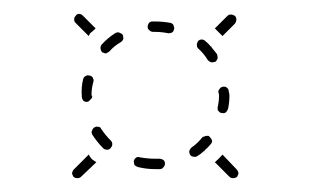

<svg xmlns="http://www.w3.org/2000/svg" viewBox="-20 -402 458 277"><path d="M92 -145Q88 -145 86 -147Q85 -148 85 -149Q84 -151 84 -152Q84 -154 85 -155Q85 -156 86 -157L108 -179Q110 -175 113 -172Q116 -170 119 -168L97 -147Q95 -145 92 -145ZM323 -155Q324 -154 324 -152Q324 -151 323 -149Q323 -148 322 -147Q320 -145 316 -145Q313 -145 311 -147L290 -168Q296 -173 301 -179L322 -157Q323 -156 323 -155ZM182 -175Q179 -176 177 -175Q174 -173 173 -170Q173 -167 174 -164Q176 -162 179 -161Q191 -158 204 -158Q208 -158 211 -158Q214 -158 216 -161Q218 -163 218 -166Q218 -169 216 -171Q213 -173 210 -173Q207 -173 204 -173Q193 -173 182 -175ZM253 -184Q253 -181 254 -179Q256 -176 259 -176Q262 -175 265 -177Q270 -180 274 -184Q275 -184 276 -184Q275 -184 275 -185Q280 -189 284 -194Q286 -196 286 -199Q285 -202 283 -204Q282 -205 281 -206Q279 -206 278 -206Q276 -206 275 -205Q273 -205 272 -204Q265 -195 256 -189Q254 -187 253 -184ZM122 -219Q119 -220 116 -218Q115 -218 114 -216Q113 -215 113 -214Q112 -212 112 -211Q113 -209 113 -208Q120 -197 129 -188Q131 -186 135 -186Q138 -186 140 -189Q142 -191 142 -194Q142 -197 140 -199Q132 -207 126 -216Q125 -219 122 -219ZM294 -247Q294 -246 294 -244Q294 -243 295 -242Q296 -241 297 -240Q298 -239 300 -239Q303 -238 306 -240Q308 -242 309 -245Q311 -254 311 -264Q311 -267 310 -270Q310 -273 308 -275Q306 -277 303 -277Q299 -277 297 -274Q295 -272 295 -269Q296 -267 296 -264Q296 -256 294 -247ZM115 -285Q115 -286 115 -287Q114 -289 114 -290Q113 -291 112 -292Q110 -293 109 -293Q106 -294 103 -292Q101 -291 100 -288Q97 -276 98 -264V-263Q98 -260 100 -257Q102 -255 105 -255Q108 -255 110 -258Q113 -260 113 -263L112 -265Q112 -275 115 -285ZM285 -312Q288 -312 291 -313Q293 -315 294 -318Q294 -321 293 -324Q289 -329 285 -334V-335Q285 -335 284 -335Q281 -339 276 -343Q274 -345 271 -345Q268 -345 266 -343Q264 -340 264 -337Q264 -334 266 -332Q274 -325 280 -315Q282 -313 285 -312ZM158 -346Q158 -349 157 -352Q155 -354 152 -355Q149 -356 146 -354Q135 -347 127 -338Q125 -336 125 -333Q125 -330 127 -327Q128 -326 129 -326Q131 -325 132 -325Q134 -325 135 -326Q137 -327 138 -328Q145 -336 154 -341Q157 -343 158 -346ZM87 -374Q87 -377 89 -379Q91 -382 94 -382Q97 -382 100 -379L118 -361Q114 -357 110 -354Q109 -352 108 -350L89 -369Q87 -371 87 -374ZM313 -381Q316 -381 319 -379Q321 -377 321 -374Q321 -371 319 -368L301 -350Q296 -355 291 -360Q291 -360 290 -361L308 -379Q310 -381 313 -381ZM223 -354Q226 -354 228 -355Q231 -357 231 -360Q232 -361 231 -363Q231 -364 230 -366Q230 -367 228 -368Q227 -369 226 -369Q215 -371 204 -371Q202 -371 200 -371Q197 -371 195 -369Q193 -366 193 -363Q193 -360 196 -358Q198 -356 201 -356Q202 -356 204 -356Q213 -356 223 -354Z"/></svg>

Font: FRB American Cursive Dashed Extralight
Style: Italic
Weight: 200
Italic angle: -25°
Version: Version 2.0;Modular Font Editor K font №1